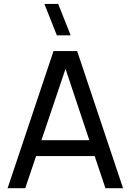

<svg xmlns="http://www.w3.org/2000/svg" viewBox="-20 -988 686 1008"><path d="M626 0 385 -720H261L20 0H112.5L169.5 -168.5H477L533.5 0ZM197.5 -252 324 -626.5 449 -252ZM213 -967.5 278.5 -802.5H351L285.5 -967.5Z"/></svg>

Font: Eudonet Medium
Style: Regular
Weight: 500
Designer: Mikhail Sharanda
Foundry: Mikhail Sharanda
Version: Version 4.503;Glyphs 3.1.2 (3151)